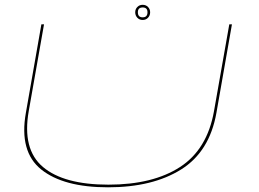

<svg xmlns="http://www.w3.org/2000/svg" viewBox="-20 -775 1075 798"><path d="M429 3.5Q244 3.5 151.5 -70.5Q59 -144.5 87.5 -306L152 -674H163L99.5 -313.5Q71.5 -154.5 158.5 -81Q245.5 -7.5 430.5 -7.5Q615.5 -7.5 728.5 -81Q841.5 -154.5 869.5 -313.5L933 -674H944L879.5 -306Q851 -144.5 732.5 -70.5Q614 3.5 429 3.5ZM573 -692Q559.5 -692 550.8 -701.2Q542 -710.5 542 -724Q542 -737 550.8 -746Q559.5 -755 573 -755Q586.5 -755 595.2 -746Q604 -737 604 -724Q604 -710.5 595.2 -701.2Q586.5 -692 573 -692ZM573 -703Q593 -703 593 -724Q593 -744 573 -744Q553 -744 553 -724Q553 -703 573 -703Z"/></svg>

Font: Anybody UltraExpanded Thin
Style: Italic
Weight: 100
Width: 9
Italic angle: -10°
Designer: Tyler Finck
Foundry: Etcetera Type Company
Version: Version 1.010; ttfautohint (v1.8.3) -l 8 -r 50 -G 200 -x 14 